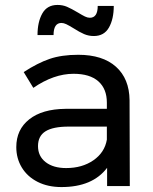

<svg xmlns="http://www.w3.org/2000/svg" viewBox="-20 -754 621 778"><path d="M414 0V-74Q355 4 229 4Q174 4 132.5 -17Q91 -38 68.5 -75Q46 -112 46 -158Q46 -229 98.5 -270.5Q151 -312 245 -313H413V-338Q413 -394 378.5 -424.5Q344 -455 278 -455Q198 -455 115 -398L76 -462Q133 -499 181.5 -515.5Q230 -532 297 -532Q396 -532 450 -483.5Q504 -435 505 -348L506 0ZM413 -188V-241H258Q195 -241 164.5 -222Q134 -203 134 -162Q134 -121 165 -97Q196 -73 248 -73Q313 -73 358.5 -104.5Q404 -136 413 -188ZM360 -608Q339 -608 320.5 -616Q302 -624 277 -640Q259 -651 248.5 -656Q238 -661 229 -661Q197 -661 197 -612H132Q132 -665 151.5 -699.5Q171 -734 213 -734Q234 -734 251.5 -726.5Q269 -719 296 -703Q314 -692 324.5 -687Q335 -682 344 -682Q376 -682 376 -730H441Q441 -677 421.5 -642.5Q402 -608 360 -608Z"/></svg>

Font: Montserrat arm2
Style: Regular
Weight: 400
Designer: Julieta Ulanovsky
Foundry: Julieta Ulanovsky
Version: Version 6.000